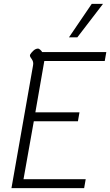

<svg xmlns="http://www.w3.org/2000/svg" viewBox="-20 -968 567 988"><path d="M150 -631Q151 -634 151 -640Q151 -649 148 -655.5Q145 -662 138.5 -671Q132 -680 135 -687Q139 -695 151 -706.5Q163 -718 176 -718Q180 -718 186.5 -712.5Q193 -707 197 -700H527L519 -654H208L162 -390H389L381 -344H154L101 -46H421L413 0H39ZM452 -948H510L378 -776H335Z"/></svg>

Font: Niramit ExtraLight
Style: Italic
Weight: 200
Italic angle: -10°
Designer: Katatrad Aksorn Co.,Ltd.
Foundry: Cadson Demak Co.,Ltd.
Version: Version 1.000; ttfautohint (v1.6)